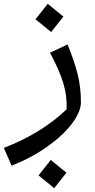

<svg xmlns="http://www.w3.org/2000/svg" viewBox="-80 -607 499 1006"><path d="M-60 168Q137 92 269 -34Q272 -105 251.5 -172Q231 -239 182 -331L274 -374Q310 -286 327 -217.5Q344 -149 344 -72Q344 -21 296.5 41.5Q249 104 166 162.5Q83 221 -19 261ZM122 312 186 231 268 298 204 379ZM106 -506 170 -587 252 -520 188 -439Z"/></svg>

Font: FiraGO
Style: Italic
Weight: 400
Italic angle: -8°
Designer: bBox Type GmbH
Foundry: bBox Type GmbH
Version: Version 1.001